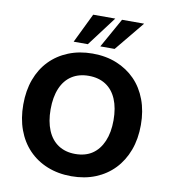

<svg xmlns="http://www.w3.org/2000/svg" viewBox="-100 -1025 995 1121"><g transform="rotate(10 398.0 -464.5)"><path d="M398 11Q320 11 255.5 -15Q191 -41 145 -89Q99 -137 74.5 -204Q50 -271 50 -353Q50 -436 74.5 -502.5Q99 -569 145 -616.5Q191 -664 255.5 -690Q320 -716 398 -716Q477 -716 541 -690Q605 -664 651 -617Q697 -570 722 -503Q747 -436 747 -354Q747 -271 722 -204Q697 -137 651 -89Q605 -41 541 -15Q477 11 398 11ZM398 -121Q458 -121 499 -148.5Q540 -176 562.5 -228.5Q585 -281 585 -353Q585 -426 563 -478Q541 -530 499 -557Q457 -584 398 -584Q340 -584 298 -557Q256 -530 234 -478Q212 -426 212 -353Q212 -281 234 -228.5Q256 -176 298 -148.5Q340 -121 398 -121ZM276 -765 361 -940H492L360 -765ZM434 -765 532 -940H663L519 -765Z"/></g></svg>

Font: Nunito Sans 12pt ExtraLight 12pt ExtraBold
Style: Regular
Weight: 800
Version: Version 3.101;gftools[0.9.27]